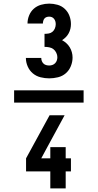

<svg xmlns="http://www.w3.org/2000/svg" viewBox="-20 -873 540 1061"><path d="M442 -306H58V-374H442ZM252 -440Q228 -440 204 -446Q180 -452 161.5 -467.5Q143 -483 133 -506Q123 -529 123 -553H208Q208 -544 211 -536Q214 -528 220 -522Q226 -516 234.5 -513.5Q243 -511 252 -511Q261 -511 269.5 -514Q278 -517 284.5 -523.5Q291 -530 294 -539Q297 -548 297 -557Q297 -569 291 -581.5Q285 -594 275 -601.5Q265 -609 252 -611.5Q239 -614 226 -614V-686Q238 -686 249.5 -688Q261 -690 270 -697.5Q279 -705 283.5 -716.5Q288 -728 288 -739Q288 -747 286 -754.5Q284 -762 279 -768.5Q274 -775 267 -778Q260 -781 252 -781Q244 -781 237 -778.5Q230 -776 225.5 -770.5Q221 -765 219 -757.5Q217 -750 217 -743H132Q132 -766 141 -788Q150 -810 167 -825Q184 -840 206.5 -846.5Q229 -853 252 -853Q275 -853 298 -846.5Q321 -840 338 -824Q355 -808 363.5 -786Q372 -764 372 -740Q372 -727 369 -714Q366 -701 359.5 -689Q353 -677 343.5 -667.5Q334 -658 323 -651Q336 -644 347 -634Q358 -624 365.5 -611.5Q373 -599 377 -584.5Q381 -570 381 -555Q381 -531 371.5 -507.5Q362 -484 343.5 -468Q325 -452 300.5 -446Q276 -440 252 -440ZM258 168V74H124V2L254 -236H337L236 -50L208 2H258V-60H343V2H372V74H343V168Z"/></svg>

Font: Iosevka Curly Extrabold
Style: Regular
Weight: 800
Monospace: yes
Designer: Belleve Invis
Foundry: Belleve Invis
Version: Version 22.1.2; ttfautohint (v1.8.4)